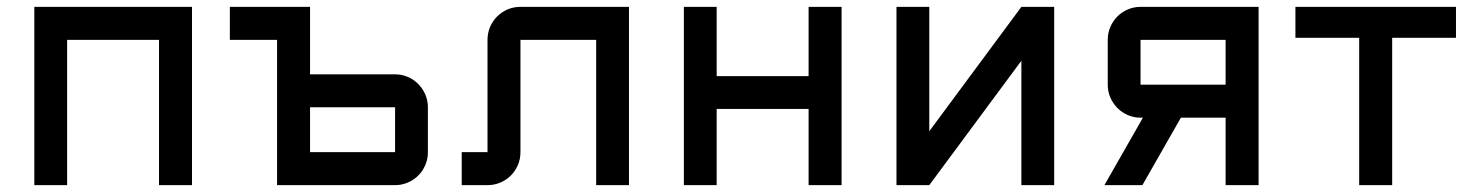

<svg xmlns="http://www.w3.org/2000/svg" viewBox="-20 -540 4293 560"><path d="M540 0H443.8V-423.8H175.8V0H80.1V-520H540Z M1132.3 -227.1H884.3V-96.2H1132.3ZM884.3 -323.2H1132.3Q1151.9 -323.2 1169.4 -315.7Q1187 -308.1 1200 -294.9Q1212.9 -281.7 1220.5 -264.4Q1228 -247.1 1228 -227.1V-96.2Q1228 -76.2 1220.5 -58.6Q1212.9 -41 1200 -28.1Q1187 -15.1 1169.4 -7.6Q1151.9 0 1132.3 0H788.1V-423.8H650.4V-520H884.3Z M1401.9 -423.8Q1401.9 -443.8 1409.4 -461.4Q1417 -479 1429.9 -491.9Q1442.9 -504.9 1460.4 -512.5Q1478 -520 1498 -520H1814.5V0H1718.8V-423.8H1498V-96.2Q1498 -76.2 1490.5 -58.6Q1482.9 -41 1470 -28.1Q1457 -15.1 1439.5 -7.6Q1421.9 0 1401.9 0H1326.7V-96.2H1401.9Z M2070.3 -222.2V0H1974.6V-520H2070.3V-317.9H2338.4V-520H2434.6V0H2338.4V-222.2Z M2959 -362.8 2690.4 0H2594.7V-520H2690.4V-157.2L2959 -520H3054.7V0H2959Z M3306.6 -293H3554.7V-423.8H3306.6ZM3313.5 -196.8H3306.6Q3287.1 -196.8 3269.5 -204.3Q3252 -211.9 3239 -225.1Q3226.1 -238.3 3218.5 -255.6Q3210.9 -272.9 3210.9 -293V-423.8Q3210.9 -443.8 3218.5 -461.4Q3226.1 -479 3239 -491.9Q3252 -504.9 3269.5 -512.5Q3287.1 -520 3306.6 -520H3650.9V0H3554.7V-196.8H3424.3L3312 0H3201.2Z M3758.3 -520H4226.6V-429.7H4040.5V0H3944.3V-429.7H3758.3Z"/></svg>

Font: Aldrich [RUS by Daymarius]
Style: Regular
Weight: 400
Designer: Matthew Desmond
Foundry: Matthew Desmond
Version: Version 1.002 August 24, 2018